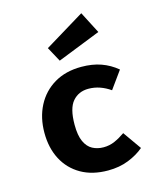

<svg xmlns="http://www.w3.org/2000/svg" viewBox="-125 -932 866 1040"><g transform="rotate(-15 307.5 -412.5)"><path d="M360.5 -110.3Q393.8 -110.3 423.3 -123.3Q452.8 -136.4 482.1 -156.9L554.4 -54.4Q518.5 -23.6 466.9 -3.1Q415.4 17.4 351.8 17.4Q264.1 17.4 201 -18.7Q137.9 -54.9 104.1 -119.2Q70.3 -183.6 70.3 -268.7Q70.3 -353.8 104.9 -420.3Q139.5 -486.7 203.3 -524.6Q267.2 -562.6 354.9 -562.6Q416.9 -562.6 465.4 -545.4Q513.8 -528.2 554.4 -494.4L484.1 -396.9Q456.4 -416.4 425.6 -427.2Q394.9 -437.9 361.5 -437.9Q306.7 -437.9 273.1 -399.2Q239.5 -360.5 239.5 -268.7Q239.5 -208.7 255.4 -174.1Q271.3 -139.5 298.7 -124.9Q326.2 -110.3 360.5 -110.3ZM430.8 -843.1 493.8 -721 251.8 -625.1 207.2 -707.2Z"/></g></svg>

Font: FiraCode Nerd Font Mono
Style: Bold
Weight: 700
Monospace: yes
Designer: Carrois Corporate, Edenspiekermann AG, Nikita Prokopov
Foundry: Carrois Corporate, Edenspiekermann AG, Nikita Prokopov
Version: Version 6.002;Nerd Fonts 3.3.0